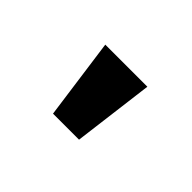

<svg xmlns="http://www.w3.org/2000/svg" viewBox="-50 -866 600 600"><g transform="rotate(45 250.0 -566.0)"><path d="M194 -432 157 -700H343L309 -432Z"/></g></svg>

Font: Trispace Expanded ExtraBold
Style: Regular
Weight: 800
Width: 7
Designer: Tyler Finck
Foundry: Etcetera Type Company
Version: Version 1.210; ttfautohint (v1.8.3)